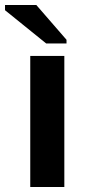

<svg xmlns="http://www.w3.org/2000/svg" viewBox="-51 -753 349 773"><path d="M208 0H70.8V-527.8H208ZM216.8 -578.1H134.8L-30.8 -711.9V-732.9H95.2L216.8 -592.8Z"/></svg>

Font: Libra Sans Modern
Style: Bold
Weight: 700
Foundry: Stefan Peev, Context Ltd
Version: Version 1.000